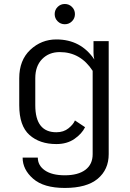

<svg xmlns="http://www.w3.org/2000/svg" viewBox="-20 -703 640 948"><path d="M335.4 -668.8Q350 -654.2 350 -633.3Q350 -612.5 335.4 -597.9Q320.8 -583.3 300 -583.3Q279.2 -583.3 264.6 -597.9Q250 -612.5 250 -633.3Q250 -654.2 264.6 -668.8Q279.2 -683.3 300 -683.3Q320.8 -683.3 335.4 -668.8ZM154.2 -316.7V-183.3Q154.2 -50 258.3 -50Q294.2 -50 318.3 -69.6Q342.5 -89.2 350 -108.3L400 -75Q384.2 -42.5 347.5 -17.1Q310.8 8.3 258.3 8.3Q175.8 8.3 125.4 -36.7Q75 -81.7 75 -183.3V-316.7Q75 -405.8 129.6 -457.1Q184.2 -508.3 258.3 -508.3Q379.2 -508.3 445.8 -409.2Q441.7 -424.2 441.7 -441.7V-500H516.7V58.3Q516.7 134.2 462.5 179.6Q408.3 225 300 225Q195.8 225 143.8 179.6Q91.7 134.2 91.7 75H166.7Q166.7 114.2 201.7 138.3Q236.7 162.5 300 162.5Q365.8 162.5 401.7 135.4Q437.5 108.3 437.5 58.3V-353.3Q377.5 -445.8 275 -445.8Q221.7 -445.8 187.9 -411.2Q154.2 -376.7 154.2 -316.7Z"/></svg>

Font: BoonBaan
Style: Regular
Weight: 400
Designer: Sungsit Sawaiwan
Foundry: FontUni
Version: Version 2.0